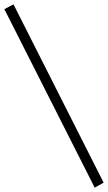

<svg xmlns="http://www.w3.org/2000/svg" viewBox="-67 -732 496 882"><path d="M-5 -712 -47 -690 368 130 409 107Z"/></svg>

Font: PT Serif
Style: Regular
Weight: 400
Designer: A.Korolkova, O.Umpeleva, V.Yefimov
Foundry: ParaType Ltd
Version: Version 1.000;PS 001.000;hotconv 1.0.88;makeotf.lib2.5.64775